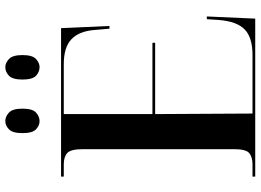

<svg xmlns="http://www.w3.org/2000/svg" viewBox="-146 -812 959 706"><g transform="rotate(-90 333.0 -459.5)"><path d="M36 0H617L625 -178H615L612 -134Q607 -68 577.5 -39Q548 -10 483 -10H268L266 -368H528V-378H266V-704H449Q511 -704 540.5 -676.5Q570 -649 575 -594L580 -536H590L582 -714H36V-704H81Q109 -704 123 -691Q137 -678 137 -633V-78Q137 -34 122.5 -22Q108 -10 81 -10H36ZM439 -793Q454 -793 468.5 -806Q483 -819 483 -856Q483 -892 468.5 -905.5Q454 -919 439 -919Q421 -919 407 -905.5Q393 -892 393 -856Q393 -819 407 -806Q421 -793 439 -793ZM240 -793Q257 -793 271.5 -806Q286 -819 286 -856Q286 -892 271.5 -905.5Q257 -919 240 -919Q224 -919 210 -905.5Q196 -892 196 -856Q196 -819 210 -806Q224 -793 240 -793Z"/></g></svg>

Font: Noto Serif Display Semi
Style: Regular
Weight: 600
Designer: Monotype Design Team
Foundry: Monotype Imaging Inc.
Version: Version 1.900